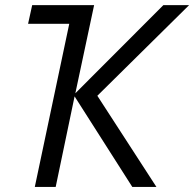

<svg xmlns="http://www.w3.org/2000/svg" viewBox="-20 -734 763 754"><path d="M116.7 0 252 -640.6H90.3L106.4 -713.9H349.6L275.9 -367.7L621.6 -713.9H722.7L362.3 -357.9L594.2 0H499.5L272.9 -355.5L198.7 0Z"/></svg>

Font: Open Sans
Style: Italic
Weight: 400
Italic angle: -12°
Designer: Monotype Design Team
Foundry: Monotype Imaging Inc.
Version: Version 3.000; ttfautohint (v1.8.4)